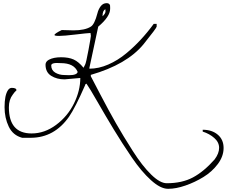

<svg xmlns="http://www.w3.org/2000/svg" viewBox="-20 -766 1433 1213"><path d="M553.7 -293V-284.2Q561.5 -269.5 614.7 -167.5Q668 -65.4 712.9 13.2Q757.8 91.8 818.4 187Q878.9 282.2 935.1 336.9Q991.2 391.6 1033.2 391.6Q1129.9 391.6 1198.7 355Q1267.6 318.4 1335.9 241.2Q1364.3 203.1 1364.3 168Q1364.3 132.8 1334 106Q1303.7 79.1 1260.7 65.4V53.7Q1319.3 53.7 1356 85Q1392.6 116.2 1392.6 168.9Q1392.6 221.7 1356 270.5Q1319.3 319.3 1265.1 352.5Q1210.9 385.7 1151.4 406.2Q1091.8 426.8 1043.9 426.8Q1042 426.8 1041 426.8Q994.1 426.8 933.6 372.1Q873 317.4 812.5 228.5Q752 139.6 698.7 51.8Q645.5 -36.1 595.7 -123Q545.9 -210 526.4 -237.3Q517.6 -234.4 517.6 -227.5Q455.1 -85 416 -28.3Q323.2 103.5 175.8 104.5H120.1Q61.5 88.9 35.2 33.7Q8.8 -21.5 8.8 -88.9Q8.8 -164.1 30.3 -196.3Q40 -210.9 54.7 -210.9Q84 -210.9 84 -195.3Q72.3 -185.5 60.5 -168Q36.1 -136.7 36.1 -87.9Q36.1 77.1 179.7 77.1Q261.7 77.1 334.5 22.9Q407.2 -31.2 447.3 -112.3Q487.3 -193.4 487.3 -273.4L387.7 -264.6Q338.9 -264.6 303.2 -287.1Q267.6 -309.6 267.6 -357.4Q267.6 -377 289.1 -388.7Q318.4 -404.3 366.2 -404.3Q414.1 -404.3 445.3 -390.1Q476.6 -376 507.8 -337.9L517.6 -357.4Q523.4 -366.2 539.1 -450.7Q554.7 -535.2 554.2 -539.6Q553.7 -543.9 552.7 -550.3Q551.8 -556.6 551.8 -557.6Q529.3 -556.6 456.5 -547.9Q383.8 -539.1 354 -539.1Q324.2 -539.1 324.2 -544.9Q324.2 -553.7 370.1 -576.2L444.3 -574.2Q516.6 -574.2 553.7 -597.7Q577.1 -611.3 595.7 -682.6Q601.6 -707 616.2 -726.6Q630.9 -746.1 654.3 -746.1Q664.1 -746.1 669.4 -741.2Q674.8 -736.3 675.3 -731Q675.8 -725.6 675.8 -718.8V-710Q675.8 -661.1 600.6 -597.7L544.9 -337.9V-332Q603.5 -332 664.1 -358.4Q724.6 -384.8 777.3 -428.7Q871.1 -505.9 951.2 -615.2H969.7V-597.7Q969.7 -589.8 886.7 -486.3Q781.2 -358.4 553.7 -293ZM364.3 -367.2Q303.7 -372.1 303.7 -352.5Q303.7 -322.3 329.1 -307.1Q354.5 -292 386.7 -292L416 -291Q465.8 -291 470.7 -311.5Q448.2 -367.2 364.3 -367.2ZM645.5 -708Q627.9 -698.2 627.9 -666V-663.1Q646.5 -680.7 646.5 -693.8Q646.5 -707 645.5 -708Z"/></svg>

Font: Dawning of a New Day
Style: Regular
Weight: 400
Designer: Kimberly Geswein
Foundry: Kimberly Geswein
Version: Version 1.002 2010